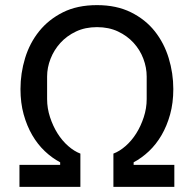

<svg xmlns="http://www.w3.org/2000/svg" viewBox="-20 -730 757 750"><path d="M56 -86H215V-96Q183 -113 155 -139.5Q127 -166 106 -202Q85 -238 72.5 -283Q60 -328 60 -382Q60 -444 78 -503Q96 -562 133 -608Q170 -654 226 -682Q282 -710 359 -710Q435 -710 491.5 -682Q548 -654 584.5 -608Q621 -562 639 -503Q657 -444 657 -382Q657 -328 644.5 -283Q632 -238 611 -202Q590 -166 562 -139.5Q534 -113 502 -96V-86H661V0H423V-130Q447 -139 470.5 -159.5Q494 -180 512 -208.5Q530 -237 541.5 -272Q553 -307 553 -343V-431Q553 -466 540 -500.5Q527 -535 502 -562.5Q477 -590 441 -607Q405 -624 359 -624Q313 -624 277 -607Q241 -590 216 -562.5Q191 -535 177.5 -500.5Q164 -466 164 -431V-343Q164 -307 175.5 -272Q187 -237 205 -208.5Q223 -180 246.5 -159.5Q270 -139 294 -130V0H56Z"/></svg>

Font: IBM Plex Sans Text
Style: Regular
Weight: 450
Designer: Mike Abbink, Paul van der Laan, Pieter van Rosmalen
Foundry: Bold Monday
Version: Version 3.005